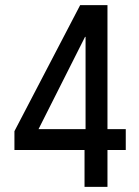

<svg xmlns="http://www.w3.org/2000/svg" viewBox="-20 -725 538 745"><path d="M308 0V-143H36V-216L291 -705H397V-224H468V-143H397V0ZM312 -224V-582H310L125 -215L113 -224Z"/></svg>

Font: Nunito Sans 7pt Condensed SemiBold
Style: Regular
Weight: 600
Width: 3
Designer: Vernon Adams
Foundry: Vernon Adams
Version: Version 3.101;gftools[0.9.27]